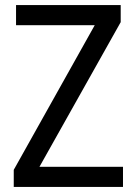

<svg xmlns="http://www.w3.org/2000/svg" viewBox="-20 -734 535 754"><path d="M463 0V-79H135L454 -647V-714H43V-635H352L34 -67V0Z"/></svg>

Font: Noto Sans Gurmukhi SemiCondensed
Style: Regular
Weight: 400
Width: 4
Designer: Jelle Bosma - Monotype Design Team
Foundry: Monotype Imaging Inc.
Version: Version 2.004